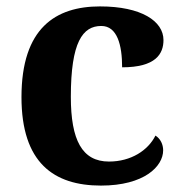

<svg xmlns="http://www.w3.org/2000/svg" viewBox="-20 -569 567 599"><path d="M295 10C430 10 489 -50 489 -100C489 -118 481 -136 465 -146C442 -100 389 -65 320 -65C236 -65 201 -132 201 -267C201 -438 238 -488 296 -488C346 -488 361 -428 361 -359C466 -359 490 -401 490 -444C490 -503 421 -549 292 -549C154 -549 47 -482 47 -266C47 -61 148 10 295 10Z"/></svg>

Font: Noto Serif Malayalam
Style: Bold
Weight: 700
Designer: Indian type Foundry, Jelle Bosma, Monotype Design Team
Foundry: Monotype Imaging Inc.
Version: Version 2.104